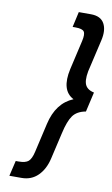

<svg xmlns="http://www.w3.org/2000/svg" viewBox="-102 -780 606 1043"><g transform="rotate(10 201.0 -258.5)"><path d="M235 81Q221 141 185 176.5Q149 212 95 212H28L48 127H64Q102 127 118 113Q134 99 143 60L180 -101Q207 -220 299 -258Q226 -295 253 -416L290 -577Q299 -616 289.5 -630Q280 -644 242 -644H226L245 -729H312Q366 -729 386 -693Q406 -657 392 -598L358 -451Q341 -388 350 -355Q359 -322 402 -313L377 -204Q328 -195 306 -164Q284 -133 269 -66Z"/></g></svg>

Font: Miedinger
Style: Bold-Italic
Weight: 700
Italic angle: -13°
Version: Version 001.000